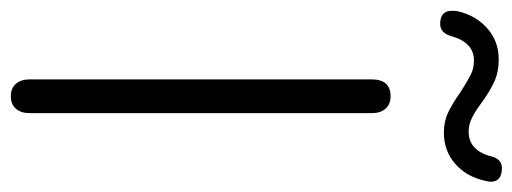

<svg xmlns="http://www.w3.org/2000/svg" viewBox="-338 -638 971 364"><g transform="rotate(90 148.0 -455.5)"><path d="M116 -26V-674Q116 -710 148 -710Q163 -710 171.5 -700.5Q180 -691 180 -674V-26Q180 -9 171.5 0.5Q163 10 148 10Q133 10 124.5 0.5Q116 -9 116 -26ZM-14 -826Q-14 -833 -13 -838Q-5 -872 19.5 -893.5Q44 -915 78 -915Q102 -915 120.5 -906.5Q139 -898 161 -882Q177 -870 189.5 -864Q202 -858 215 -858Q251 -858 262 -901Q267 -921 284 -921Q310 -921 310 -900Q310 -896 308 -888Q300 -853 275.5 -832Q251 -811 217 -811Q196 -811 179 -819Q162 -827 141 -842Q119 -856 107 -862Q95 -868 80 -868Q46 -868 34 -825Q28 -804 11 -804Q-14 -804 -14 -826Z"/></g></svg>

Font: Kodchasan Light
Style: Regular
Weight: 300
Version: Version 1.000; ttfautohint (v1.6)